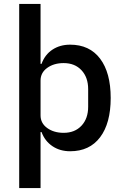

<svg xmlns="http://www.w3.org/2000/svg" viewBox="-20 -760 632 980"><path d="M78 -740H187V-434H192Q209 -481 247.5 -506.5Q286 -532 338 -532Q437 -532 491 -460.5Q545 -389 545 -260Q545 -131 491 -59.5Q437 12 338 12Q286 12 247.5 -14Q209 -40 192 -86H187V200H78ZM305 -82Q362 -82 396 -118.5Q430 -155 430 -215V-305Q430 -365 396 -401.5Q362 -438 305 -438Q255 -438 221 -413.5Q187 -389 187 -349V-171Q187 -131 221 -106.5Q255 -82 305 -82Z"/></svg>

Font: IBM Plex Sans Devanagari Medium
Style: Regular
Weight: 500
Designer: Mike Abbink, Paul van der Laan, Pieter van Rosmalen, Erin McLaughlin
Foundry: Bold Monday
Version: Version 1.1